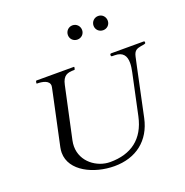

<svg xmlns="http://www.w3.org/2000/svg" viewBox="-161 -1088 1189 1233"><g transform="rotate(-20 434.0 -471.0)"><path d="M290.5 -599.1C303.2 -661.1 334 -668.9 379.9 -668.9C383.3 -668.9 384.3 -670.9 384.8 -672.9L387.2 -684.6C387.2 -688 386.2 -688.5 384.3 -688.5H129.9C126.5 -688.5 125.5 -687 125 -684.6L122.6 -672.9C122.6 -669.4 123.5 -668.9 125.5 -668.9C161.6 -668.9 209 -660.6 209 -623.5C209 -615.2 208 -615.2 126.5 -232.9C124 -220.7 122.6 -208.5 122.6 -196.8C122.6 -70.3 274.9 0 413.1 0C560.5 0 666 -81.1 696.8 -225.1C724.1 -352.5 754.9 -500 764.6 -545.4L779.8 -615.2C788.6 -656.2 808.1 -660.6 835.9 -666.5C846.2 -668.5 868.2 -669.4 868.2 -676.8V-682.1C868.2 -685.5 867.2 -688.5 860.8 -688.5H641.1C633.8 -688.5 631.8 -684.6 631.8 -681.2C631.8 -676.8 631.8 -681.2 631.8 -676.3C631.8 -671.4 634.3 -668.9 642.1 -668.9H655.8C712.9 -668.9 732.9 -637.2 732.9 -589.4C732.9 -570.8 730 -550.3 725.1 -527.8L665.5 -248.5C634.3 -103 538.6 -34.2 396 -34.2C305.7 -34.2 210.4 -102.1 210.4 -208C210.4 -220.7 211.9 -234.4 214.8 -248ZM642.6 -845.2C670.4 -845.2 690.9 -866.2 690.9 -893.1C690.9 -920.4 670.4 -942.4 642.6 -942.4C615.2 -942.4 593.8 -920.4 593.8 -893.1C593.8 -866.2 615.2 -845.2 642.6 -845.2ZM466.8 -845.2C494.6 -845.2 515.6 -866.2 515.6 -893.1C515.6 -920.4 494.6 -942.4 466.8 -942.4C439.5 -942.4 418.5 -920.4 418.5 -893.1C418.5 -866.2 439.5 -845.2 466.8 -845.2Z"/></g></svg>

Font: Cardo
Style: Italic
Weight: 400
Designer: David J. Perry
Foundry: David J. Perry
Version: Version 0.99